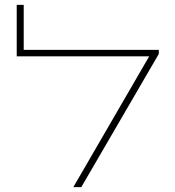

<svg xmlns="http://www.w3.org/2000/svg" viewBox="-20 -770 722 790"><path d="M633.3 -547.9 314.5 0H281.7L593.8 -538.1H48.8V-750H77.6V-564.9H633.3Z"/></svg>

Font: Heebo Thin
Style: Regular
Weight: 250
Designer: Oded Ezer
Foundry: Meir Sadan
Version: Version 2.001; ttfautohint (v1.5.14-ce02) -l 8 -r 50 -G 200 